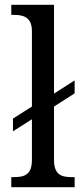

<svg xmlns="http://www.w3.org/2000/svg" viewBox="-20 -780 341 800"><path d="M27 0H291V-42H279C237 -42 205 -51 205 -114V-336L291 -391V-445L205 -390V-760H27V-718H38C77 -718 113 -709 113 -650V-336L34 -286V-233L113 -283V-114C113 -51 81 -42 38 -42H27Z"/></svg>

Font: Noto Serif Ethiopic SmCn
Style: Regular
Weight: 400
Width: 4
Designer: Monotype Design Team
Foundry: Monotype Imaging Inc.
Version: Version 2.102